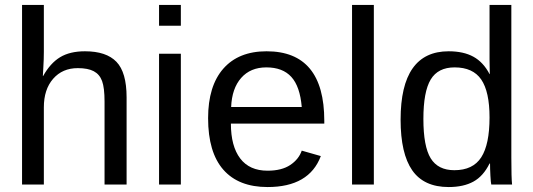

<svg xmlns="http://www.w3.org/2000/svg" viewBox="-20 -745 2152 775"><path d="M154 -438Q183 -490 222.5 -514Q262 -538 323 -538Q409 -538 450 -495.5Q491 -453 491 -352V0H402V-335Q402 -391 392 -418Q382 -445 358.5 -457.5Q335 -470 294 -470Q232 -470 194.5 -427Q157 -384 157 -312V0H69V-725H157V-536Q157 -506 155 -474.5Q153 -443 153 -438Z M622 -641V-725H710V-641ZM622 0V-528H710V0Z M912 -246Q912 -155 949.5 -105.5Q987 -56 1060 -56Q1117 -56 1151.5 -79Q1186 -102 1198 -137L1275 -115Q1228 10 1060 10Q943 10 881.5 -60Q820 -130 820 -268Q820 -398 881.5 -468Q943 -538 1056 -538Q1289 -538 1289 -257V-246ZM1198 -313Q1191 -396 1156 -434.5Q1121 -473 1055 -473Q991 -473 953.5 -430.5Q916 -388 913 -313Z M1401 0V-725H1489V0Z M1956 -85Q1931 -34 1891 -12Q1851 10 1791 10Q1691 10 1644 -57.5Q1597 -125 1597 -262Q1597 -538 1791 -538Q1851 -538 1891 -516Q1931 -494 1956 -446H1957L1956 -505V-725H2044V-109Q2044 -26 2047 0H1963Q1961 -8 1959.5 -36Q1958 -64 1958 -85ZM1689 -265Q1689 -154 1718.5 -106Q1748 -58 1814 -58Q1889 -58 1922.5 -110Q1956 -162 1956 -271Q1956 -375 1922.5 -424Q1889 -473 1815 -473Q1748 -473 1718.5 -424Q1689 -375 1689 -265Z"/></svg>

Font: TharLon
Style: Regular
Weight: 400
Designer: Sai Zin Di Di Zone
Foundry: Sai Zin Di Di Zone, Sun Tun
Version: Version 1.003 September 27 2012